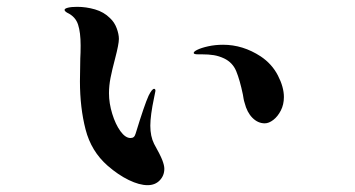

<svg xmlns="http://www.w3.org/2000/svg" viewBox="-20 -521 1040 562"><path d="M295 -36Q247 -78 230.5 -142Q214 -206 214 -283L215 -350Q216 -365 216 -388Q216 -426 208.5 -449Q201 -472 178 -483Q169 -488 169 -492Q169 -496 179 -498.5Q189 -501 206 -501Q232 -501 258 -493.5Q284 -486 302 -468Q315 -456 321.5 -438.5Q328 -421 328 -407Q328 -392 317 -350Q308 -316 303.5 -293Q299 -270 299 -248Q299 -219 308.5 -188Q318 -157 332.5 -137Q347 -117 362 -117Q368 -117 371.5 -120Q375 -123 377 -130Q403 -215 415 -241Q425 -261 431 -261Q435 -261 435 -255Q435 -255 431 -235Q420 -183 420 -153Q420 -122 431 -100Q449 -68 455 -52.5Q461 -37 461 -27Q461 -7 447.5 7Q434 21 412 21Q388 21 357 6Q326 -9 295 -36ZM696 -220Q694 -226 693 -232Q692 -238 691 -244Q682 -287 671.5 -312.5Q661 -338 636 -350Q621 -357 606 -359.5Q591 -362 570 -362H559Q547 -362 547 -366Q547 -370 557 -375Q569 -381 589.5 -385.5Q610 -390 633 -390Q691 -390 743 -356Q776 -334 793.5 -300Q811 -266 811 -237Q811 -215 802 -197.5Q793 -180 780 -170Q767 -160 755 -160Q735 -160 719 -176Q703 -192 696 -220Z"/></svg>

Font: Shippori Mincho ExtraBold
Style: Regular
Weight: 800
Designer: FONTDASU
Foundry: FONTDASU / Google Inc. / but / Adobe
Version: Version 3.110; ttfautohint (v1.8.3)